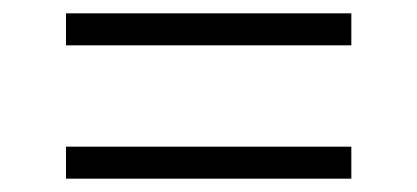

<svg xmlns="http://www.w3.org/2000/svg" viewBox="-20 -494 626 288"><path d="M79 -474H507V-426H79ZM79 -274H507V-226H79Z"/></svg>

Font: Pathway Extreme 8pt Thin 12pt Thin
Style: Regular
Weight: 250
Version: Version 1.001;gftools[0.9.26]